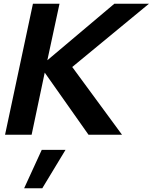

<svg xmlns="http://www.w3.org/2000/svg" viewBox="-20 -720 816 1026"><path d="M7 0 156 -700H298L233 -398L591 -700H776L366 -362L632 0H453L219 -332L149 0ZM109 286 203 81H330L206 286Z"/></svg>

Font: Red Hat Display ExtraBold
Style: Italic
Weight: 800
Italic angle: -12°
Designer: Pentagram, MCKL
Foundry: Pentagram, MCKL
Version: Version 1.023